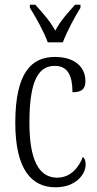

<svg xmlns="http://www.w3.org/2000/svg" viewBox="-20 -786 414 816"><path d="M183 -606H247C264 -651 298 -715 322 -753V-766H299C267 -730 238 -699 215 -656C191 -699 162 -730 130 -766H107V-753C131 -715 167 -651 183 -606ZM216 10C304 10 344 -47 344 -86C344 -103 340 -113 332 -119C315 -75 281 -31 223 -31C145 -31 105 -106 105 -265C105 -453 148 -506 213 -506C270 -506 288 -461 288 -394C324 -394 343 -405 343 -441C343 -503 296 -544 213 -544C115 -544 45 -479 45 -264C45 -63 116 10 216 10Z"/></svg>

Font: Noto Serif Thai ExtraCondensed Light
Style: Regular
Weight: 300
Width: 2
Designer: Monotype Design Team
Foundry: Monotype Imaging Inc.
Version: Version 2.002